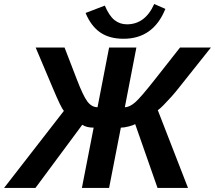

<svg xmlns="http://www.w3.org/2000/svg" viewBox="-62 -921 1054 941"><path d="M397 -295.4Q361.3 -295.4 341.3 -309.6L111.8 0H-42L251 -377.4Q237.3 -392.6 196.8 -489.3L112.8 -688H254.4L315.4 -529.8Q345.2 -452.1 365.7 -424.3Q387.2 -395.5 416 -395.5L472.7 -688H606.4L549.8 -395.5Q573.2 -395.5 601.6 -420.4Q615.7 -433.1 639.2 -460.4Q662.6 -487.8 695.8 -529.8L820.3 -688H971.7L813.5 -489.3Q798.3 -469.7 778.1 -447Q757.8 -424.3 739.7 -406Q721.7 -387.7 711.4 -380.9L859.4 0H710L600.6 -312.5Q589.8 -306.6 567.6 -301Q545.4 -295.4 530.3 -295.4L472.7 0H339.4ZM543.5 -731Q474.1 -731 429 -762.2Q383.8 -793.5 357.4 -857.4L451.7 -893.6Q473.1 -843.3 499.3 -822.5Q525.4 -801.8 560.1 -801.8Q649.4 -801.8 693.8 -901.4L748.5 -877.4Q689.5 -731 543.5 -731Z"/></svg>

Font: Arimo
Style: Bold Italic
Weight: 700
Italic angle: -12°
Designer: Steve Matteson
Foundry: Monotype Imaging Inc.
Version: Version 1.33